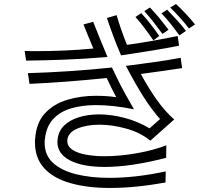

<svg xmlns="http://www.w3.org/2000/svg" viewBox="-20 -897 1040 950"><path d="M915 -756Q897 -780 871 -809Q845 -838 822 -860L851 -877Q876 -854 901 -827Q926 -800 945 -776ZM784 -729Q765 -755 740.5 -786.5Q716 -818 694 -842L722 -860Q746 -835 769 -807Q792 -779 814 -750ZM868 -722Q849 -748 826.5 -776.5Q804 -805 779 -831L807 -849Q828 -827 854.5 -798.5Q881 -770 900 -744ZM739 -697Q720 -725 696.5 -756.5Q673 -788 650 -813L679 -832Q701 -808 725.5 -777Q750 -746 768 -719ZM866 -671Q802 -658 727.5 -646Q653 -634 579 -623Q557 -674 540 -720Q523 -766 509 -808L557 -822Q576 -756 608 -675Q679 -685 743 -696.5Q807 -708 859 -719ZM441 -789Q458 -746 476.5 -700.5Q495 -655 512 -615Q391 -605 291.5 -601.5Q192 -598 109 -597L102 -645Q117 -644 133.5 -644Q150 -644 167 -644Q229 -644 299 -647Q369 -650 442 -657Q430 -685 418 -714.5Q406 -744 393 -776ZM802 -116Q627 -71 499 -71Q388 -71 326 -103.5Q264 -136 264 -195Q264 -197 264.5 -200Q265 -203 265 -206Q269 -248 297 -275.5Q325 -303 370.5 -317Q416 -331 470 -331Q530 -331 595.5 -314Q661 -297 720 -262L772 -308Q734 -350 693 -413.5Q652 -477 603 -571Q680 -581 745 -590Q810 -599 874 -611L881 -560Q833 -553 782 -545.5Q731 -538 677 -531Q712 -465 754 -405.5Q796 -346 842 -306L724 -201Q675 -241 605.5 -260.5Q536 -280 472 -280Q408 -280 362 -260.5Q316 -241 313 -203V-200Q313 -173 337.5 -156.5Q362 -140 404 -132Q446 -124 498 -124Q572 -124 655 -138.5Q738 -153 803 -178ZM799 6Q649 33 525 33Q412 33 328 9Q244 -15 198.5 -65Q153 -115 153 -192Q153 -197 153 -202Q153 -207 154 -212Q160 -291 203 -337Q246 -383 312.5 -403Q379 -423 454 -423Q479 -423 504.5 -421.5Q530 -420 555 -416Q543 -438 531.5 -462Q520 -486 508 -511Q411 -501 313 -493.5Q215 -486 126 -482L118 -535Q219 -538 324.5 -545Q430 -552 534 -563Q546 -539 555.5 -518.5Q565 -498 576 -476.5Q587 -455 603 -426.5Q619 -398 643 -356Q595 -366 547 -371.5Q499 -377 454 -377Q389 -377 334 -361.5Q279 -346 244 -309Q209 -272 202 -208Q201 -204 201 -199Q201 -194 201 -189Q201 -129 242.5 -91Q284 -53 356.5 -35Q429 -17 521 -17Q652 -17 800 -49Z"/></svg>

Font: Train One
Style: Regular
Weight: 400
Designer: Fontworks Inc.
Foundry: Fontworks Inc.
Version: Version 1.100